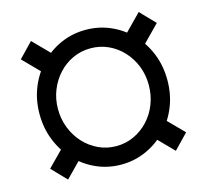

<svg xmlns="http://www.w3.org/2000/svg" viewBox="-94 -724 901 843"><g transform="rotate(-15 356.5 -302.5)"><path d="M152.3 -296.9Q152.3 -251 168.5 -210.4Q184.6 -169.9 212.9 -139.4Q241.2 -108.9 278.6 -91.6Q315.9 -74.2 358.9 -74.2Q401.9 -74.2 439.2 -91.6Q476.6 -108.9 504.9 -139.4Q533.2 -169.9 549.1 -210.4Q564.9 -251 564.9 -296.9Q564.9 -343.3 549.1 -383.3Q533.2 -423.3 504.9 -453.9Q476.6 -484.4 439.2 -501.5Q401.9 -518.6 358.9 -518.6Q315.9 -518.6 278.6 -501.5Q241.2 -484.4 212.9 -453.9Q184.6 -423.3 168.5 -383.3Q152.3 -343.3 152.3 -296.9ZM68.4 -296.9Q68.4 -361.8 91.1 -417.5Q113.8 -473.1 153.6 -514.6Q193.4 -556.2 246.1 -579.3Q298.8 -602.5 358.9 -602.5Q418.9 -602.5 471.7 -579.3Q524.4 -556.2 564.5 -514.6Q604.5 -473.1 627 -417.5Q649.4 -361.8 649.4 -296.9Q649.4 -231.9 627 -176.3Q604.5 -120.6 564.5 -78.9Q524.4 -37.1 471.7 -13.7Q418.9 9.8 358.9 9.8Q298.8 9.8 246.1 -13.7Q193.4 -37.1 153.6 -78.9Q113.8 -120.6 91.1 -176.3Q68.4 -231.9 68.4 -296.9ZM669.4 -550.8 570.8 -450.2 506.3 -517.1 605 -617.7ZM213.9 -87.9 115.2 12.7 51.3 -53.7 149.9 -153.8ZM605 13.2 506.3 -87.4 570.8 -153.8 669.4 -53.7ZM149.9 -450.2 51.3 -550.8 115.2 -617.2 213.9 -516.6Z"/></g></svg>

Font: Vazirmatn
Style: Regular
Weight: 400
Designer: Saber Rastikerdar
Foundry: Saber Rastikerdar
Version: Version 33.003;September 2, 2022;FontCreator 14.0.0.2862 64-